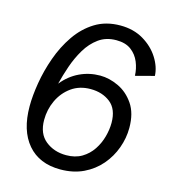

<svg xmlns="http://www.w3.org/2000/svg" viewBox="-109 -803 800 902"><g transform="rotate(15 291.5 -351.5)"><path d="M266.6 11.7Q164.1 11.7 107.7 -54.4Q51.3 -120.6 51.3 -238.3Q51.3 -289.1 61.8 -352.3Q72.3 -415.5 95 -479.2Q117.7 -543 154.3 -596.4Q190.9 -649.9 243.4 -682.4Q295.9 -714.8 366.2 -714.8Q430.2 -714.8 478.3 -686.3Q526.4 -657.7 553.7 -614.5Q581.1 -571.3 583 -527.8L492.2 -503.9Q491.2 -538.1 478 -570.1Q464.8 -602.1 437.5 -622.6Q410.2 -643.1 365.7 -643.1Q315.4 -643.1 279.8 -617.2Q244.1 -591.3 219.7 -550.3Q195.3 -509.3 179.4 -462.9Q163.6 -416.5 153.3 -375Q188.5 -418.5 235.4 -440.7Q282.2 -462.9 335 -462.9Q379.4 -462.9 424.6 -441.7Q469.7 -420.4 500 -376Q530.3 -331.5 530.3 -260.7Q530.3 -210.9 512.7 -162.4Q495.1 -113.8 461.4 -74.5Q427.7 -35.2 378.7 -11.7Q329.6 11.7 266.6 11.7ZM275.9 -60.1Q320.3 -60.1 352.1 -79.1Q383.8 -98.1 404.1 -128.7Q424.3 -159.2 433.8 -194.3Q443.4 -229.5 443.4 -261.7Q443.4 -328.6 404.3 -359.4Q365.2 -390.1 308.1 -390.1Q254.4 -390.1 215.3 -362.3Q176.3 -334.5 155 -289.6Q133.8 -244.6 133.8 -193.8Q133.8 -127 175.3 -93.5Q216.8 -60.1 275.9 -60.1Z"/></g></svg>

Font: Schibsted Grotesk
Style: Italic
Weight: 400
Italic angle: -12°
Designer: Bakken & Baeck AS, Henrik Kongsvoll
Foundry: Schibsted ASA
Version: Version 1.100; ttfautohint (v1.8.4.7-5d5b);gftools[0.9.25]